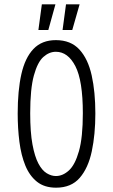

<svg xmlns="http://www.w3.org/2000/svg" viewBox="-20 -858 524 890"><path d="M240 12Q186 12 151.5 -15.5Q117 -43 97.5 -90.5Q78 -138 70 -200.5Q62 -263 62 -332Q62 -438 79 -514Q96 -590 135 -631Q174 -672 239 -672Q308 -672 348 -628.5Q388 -585 405 -508.5Q422 -432 422 -332Q422 -235 405.5 -157Q389 -79 349.5 -33.5Q310 12 240 12ZM239 -42Q271 -42 299.5 -68Q328 -94 346 -157.5Q364 -221 364 -333Q364 -484 329.5 -551Q295 -618 239 -618Q208 -618 181 -594Q154 -570 137 -508Q120 -446 120 -333Q120 -245 130.5 -188.5Q141 -132 158 -100Q175 -68 196.5 -55Q218 -42 239 -42ZM204 -719H158L174 -838H237ZM315 -719H270L286 -838H349Z"/></svg>

Font: Bricolage Grotesque 12pt Condensed ExtraLight
Style: Regular
Weight: 200
Width: 3
Designer: Mathieu Triay
Foundry: Atelier Triay
Version: Version 1.001; ttfautohint (v1.8.4.7-5d5b);gftools[0.9.33.de